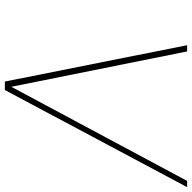

<svg xmlns="http://www.w3.org/2000/svg" viewBox="-20 -752 772 771"><g transform="rotate(90 365.5 -366.0)"><path d="M307 0 161 -732H186L328 -26L706 -732H731L341 0Z"/></g></svg>

Font: Exo Thin Thin
Style: Italic
Weight: 250
Italic angle: -9°
Version: Version 2.000